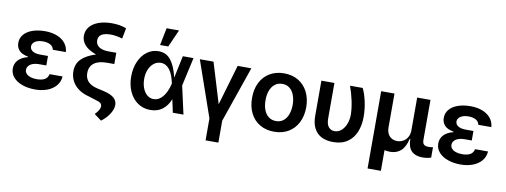

<svg xmlns="http://www.w3.org/2000/svg" viewBox="-73 -1201 4805 1825"><g transform="rotate(10 2329.0 -288.5)"><path d="M346.6 -325.3V-233.7H273.4Q242.5 -233.7 217.5 -224.6Q192.5 -215.6 177.9 -198.7Q163.4 -181.8 163.4 -159.1Q163.4 -139.6 177 -123.6Q190.7 -107.6 216.4 -98.5Q242.2 -89.5 277 -89.5Q329.5 -89.5 357.2 -106.4Q384.9 -123.2 391.3 -157.7H517Q513.5 -105.5 481.5 -67.6Q449.6 -29.8 397 -9.9Q344.5 9.9 280.5 9.9Q211.6 9.9 156.2 -9.8Q100.9 -29.5 69.2 -65.9Q37.6 -102.3 37.6 -150.6Q37.6 -198.5 69.2 -232.4Q100.9 -266.3 159.8 -280.9V-286.6Q100.1 -296.9 73.5 -326.9Q46.9 -356.9 46.9 -399.1Q46.9 -446.4 76.3 -481Q105.8 -515.6 158.7 -534.1Q211.6 -552.6 279.8 -552.6Q343.4 -552.6 393.6 -533.4Q443.9 -514.2 473.9 -477.6Q503.9 -441.1 507.8 -391.3H381.4Q376.8 -421.5 348.5 -437.7Q320.3 -453.8 274.9 -453.8Q243.3 -453.8 220 -445Q196.7 -436.1 184.5 -420.8Q172.2 -405.5 171.9 -386.4Q172.6 -358.3 198.9 -341.8Q225.1 -325.3 273.4 -325.3Z M1012.1 -610.8Q977.6 -620.7 951.5 -625Q925.4 -629.3 898.4 -629.3Q841.6 -629.3 811.4 -610.4Q781.2 -591.6 781.2 -554Q781.2 -512.8 813.9 -490.4Q846.6 -468 907 -468H980.8V-359.4H909.8Q828.1 -359.4 785.2 -326.5Q742.2 -293.7 742.2 -231.2Q742.2 -180 772.4 -148.3Q802.6 -116.5 865.1 -102.3L922.6 -89.5Q993.6 -73.2 1025.6 -45.6Q1057.5 -18.1 1057.5 24.1Q1056.5 66.1 1026.8 111.7Q997.2 157.3 949.6 192.5L880 140.6Q926.8 92.7 926.8 58.9Q926.8 40.1 912.5 28.1Q898.1 16 866.5 8.5L797.6 -13.5Q734 -29.5 691.9 -61.4Q649.9 -93.4 629.6 -135.3Q609.4 -177.2 609.4 -225.5Q609.4 -297.6 656.2 -343.8Q703.1 -389.9 793.7 -418.7Q719.5 -445.3 684.3 -484.4Q649.1 -523.4 649.1 -574.6Q649.1 -623.9 679.2 -660.7Q709.2 -697.4 764.2 -717.3Q819.2 -737.2 892 -737.2Q971.9 -737.2 1032 -713.1Z M1159.1 -270.6Q1159.1 -351.9 1187.5 -416.2Q1215.9 -480.5 1265.1 -516.5Q1314.3 -552.6 1374.6 -552.6Q1451 -552.6 1495.2 -494.7Q1539.4 -436.8 1563.9 -331L1609.4 -545.5H1712.4L1651.3 -270.6L1711.6 0H1608.7L1582 -126.1Q1556.5 -61.4 1509.1 -24.9Q1461.6 11.7 1390.6 11.4Q1323.2 11 1270.4 -25.4Q1217.7 -61.8 1188.4 -125.9Q1159.1 -190 1159.1 -270.6ZM1551.8 -271.3Q1534.4 -358.3 1500 -402.9Q1465.6 -447.4 1415.1 -447.4Q1378.2 -447.4 1348.4 -424.2Q1318.5 -400.9 1301.7 -360.6Q1284.8 -320.3 1284.8 -270.6Q1284.8 -221.6 1299.9 -181.8Q1315 -142 1342.5 -119Q1370 -95.9 1405.5 -95.9Q1445.3 -95.9 1475.7 -123.4Q1506 -150.9 1524.7 -191.1Q1543.3 -231.2 1551.8 -271.3ZM1456.7 -612.9H1377.8L1411.2 -780.5H1531.2Z M1960.9 -7.1 1773.4 -545.5H1905.5L2024.1 -155.5L2138.5 -545.5H2270.6L2084.5 -7.1V204.5H1960.9Z M2326 -270.6Q2325.6 -354.4 2357.6 -418.3Q2389.6 -482.2 2448.9 -517.4Q2508.2 -552.6 2587.4 -552.6Q2665.8 -552.6 2724.8 -517.4Q2783.7 -482.2 2816.1 -418.3Q2848.4 -354.4 2848.7 -270.6Q2848.4 -186.8 2816.1 -123Q2783.7 -59.3 2724.8 -24.3Q2665.8 10.7 2587.4 10.7Q2508.2 10.7 2448.9 -24.3Q2389.6 -59.3 2357.6 -123Q2325.6 -186.8 2326 -270.6ZM2718 -271.3Q2717.7 -322.1 2702.9 -362.7Q2688.2 -403.4 2659.1 -427.2Q2630 -451 2588.1 -451Q2545.1 -451 2515.3 -427.2Q2485.4 -403.4 2470.5 -362.7Q2455.6 -322.1 2456 -271.3Q2455.6 -220.2 2470.5 -179.7Q2485.4 -139.2 2515.1 -115.8Q2544.7 -92.3 2588.1 -92.3Q2630 -92.3 2659.1 -115.8Q2688.2 -139.2 2702.9 -179.7Q2717.7 -220.2 2718 -271.3Z M2946.7 -545.5H3072.4V-204.5Q3072.4 -147 3094.8 -120.7Q3117.2 -94.5 3152 -94.5Q3189.3 -94.5 3218 -119.7Q3246.8 -144.9 3262.6 -186.8Q3278.4 -228.7 3278.4 -277Q3277 -338.8 3261.7 -410.3Q3246.4 -481.9 3223 -545.5H3345.2Q3369.3 -498.6 3385.7 -424.2Q3402 -349.8 3402 -277Q3402 -195.3 3375.9 -130.7Q3349.8 -66.1 3294.7 -28.1Q3239.7 9.9 3156.2 9.9Q3092 9.9 3045.1 -13.3Q2998.2 -36.6 2972.5 -84.9Q2946.7 -133.2 2946.7 -206Z M4101.2 -106.5V-6.4Q4062.9 6.4 4018.1 6.4Q3950.3 6.4 3912.8 -30.4Q3875.4 -67.1 3875.4 -147H3869.7Q3851.2 -66.1 3810.2 -29.5Q3769.2 7.1 3705.6 7.1Q3676.8 7.1 3652.3 0.7V200.3H3523.8V-545.5H3652.3V-218Q3652.3 -183.6 3665 -158.2Q3677.6 -132.8 3701 -119Q3724.4 -105.1 3755.3 -105.1Q3784.4 -105.1 3811.1 -119.3Q3837.7 -133.5 3854.4 -161.8Q3871.1 -190 3871.1 -229.4V-545.5H3999.6V-159.1Q3999.6 -126.8 4014.9 -114.5Q4030.2 -102.3 4059.3 -102.3Q4074.2 -102.3 4086.8 -104.2Q4099.4 -106.2 4101.2 -106.5Z M4453.1 -325.3V-233.7H4380Q4349.1 -233.7 4324 -224.6Q4299 -215.6 4284.4 -198.7Q4269.9 -181.8 4269.9 -159.1Q4269.9 -139.6 4283.6 -123.6Q4297.2 -107.6 4323 -98.5Q4348.7 -89.5 4383.5 -89.5Q4436.1 -89.5 4463.8 -106.4Q4491.5 -123.2 4497.9 -157.7H4623.6Q4620 -105.5 4588.1 -67.6Q4556.1 -29.8 4503.6 -9.9Q4451 9.9 4387.1 9.9Q4318.2 9.9 4262.8 -9.8Q4207.4 -29.5 4175.8 -65.9Q4144.2 -102.3 4144.2 -150.6Q4144.2 -198.5 4175.8 -232.4Q4207.4 -266.3 4266.3 -280.9V-286.6Q4206.7 -296.9 4180 -326.9Q4153.4 -356.9 4153.4 -399.1Q4153.4 -446.4 4182.9 -481Q4212.4 -515.6 4265.3 -534.1Q4318.2 -552.6 4386.4 -552.6Q4449.9 -552.6 4500.2 -533.4Q4550.4 -514.2 4580.4 -477.6Q4610.4 -441.1 4614.3 -391.3H4487.9Q4483.3 -421.5 4455.1 -437.7Q4426.8 -453.8 4381.4 -453.8Q4349.8 -453.8 4326.5 -445Q4303.3 -436.1 4291 -420.8Q4278.8 -405.5 4278.4 -386.4Q4279.1 -358.3 4305.4 -341.8Q4331.7 -325.3 4380 -325.3Z"/></g></svg>

Font: Riot Sans
Style: Bold
Weight: 600
Designer: Rasmus Andersson
Foundry: rsms
Version: Version 4.001